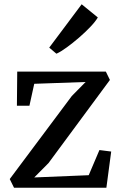

<svg xmlns="http://www.w3.org/2000/svg" viewBox="-20 -877 565 897"><path d="M380 -494 140 -485.5 117.5 -383H59L60.5 -542.5H474.5L493.5 -503.5L206.5 -115L140 -48L394.5 -58.5L444.5 -176L499.5 -169L477 0H45.5L25.5 -40.5L315.5 -428.5ZM243 -626.5 210 -654.5 361.5 -857 437 -795.5Q426 -776.5 402.2 -751.5Q378.5 -726.5 349.2 -701.2Q320 -676 292.2 -655.8Q264.5 -635.5 244.5 -626.5Z"/></svg>

Font: Merriweather 48pt
Style: Regular
Weight: 400
Version: Version 2.100